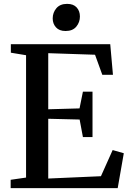

<svg xmlns="http://www.w3.org/2000/svg" viewBox="-20 -971 670 991"><path d="M114.5 -54.5V-686L36 -699V-743H549L563 -585H508L470.5 -688.5L229 -696.5V-407L390.5 -411.5L408 -498H457.5V-263.5H408L391 -354L229 -358V-49.5L501 -61.5L561.5 -196.5L619 -180L587.5 0H35V-43ZM318 -811Q286 -811 269 -829.8Q252 -848.5 252 -876Q252 -906 271 -928.5Q290 -951 326 -951H327Q359 -951 375.8 -932.5Q392.5 -914 392.5 -886Q392.5 -856 373.8 -833.5Q355 -811 319 -811Z"/></svg>

Font: Merriweather 48pt Medium
Style: Regular
Weight: 500
Version: Version 2.100